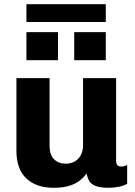

<svg xmlns="http://www.w3.org/2000/svg" viewBox="-20 -882 640 912"><path d="M234 10Q153 10 105.5 -34Q58 -78 58 -166V-511H215.5V-190Q215.5 -146 237 -125.2Q258.5 -104.5 293 -104.5Q316.5 -104.5 335 -115Q353.5 -125.5 364 -145.5Q374.5 -165.5 374.5 -192.5V-511H531.5V-119Q531.5 -103.5 538 -97.2Q544.5 -91 554.5 -91Q562 -91 569 -92.5Q576 -94 584 -99V-9.5Q571 -0.5 545.5 4.8Q520 10 496.5 10Q455.5 10 433.8 1.2Q412 -7.5 403.5 -23Q395 -38.5 391 -58Q378 -39 358.2 -23.8Q338.5 -8.5 308.5 0.8Q278.5 10 234 10ZM105.5 -777.5V-862H482.5V-777.5ZM482.5 -596H332.5V-729.5H482.5ZM255.5 -596H105.5V-729.5H255.5Z"/></svg>

Font: Chivo Mono Medium
Style: Regular
Weight: 500
Monospace: yes
Designer: Hector Gatti
Foundry: Omnibus-Type
Version: Version 1.008